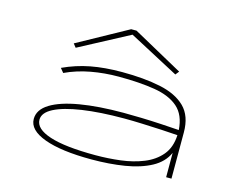

<svg xmlns="http://www.w3.org/2000/svg" viewBox="-97 -822 1194 975"><g transform="rotate(15 500.0 -334.5)"><path d="M455 11Q295 11 207 -21.5Q119 -54 119 -112Q119 -161 172.5 -194Q226 -227 323 -243.5Q420 -260 551 -260Q594 -260 646.5 -258.5Q699 -257 751 -254Q803 -251 845 -248Q840 -326 795 -365.5Q750 -405 670 -418Q590 -431 481 -431Q406 -431 335.5 -418Q265 -405 203 -376L185 -398Q254 -430 327 -444Q400 -458 491 -458Q607 -458 693 -440Q779 -422 826 -375.5Q873 -329 873 -243V0H845V-128Q822 -76 765.5 -45.5Q709 -15 629 -2Q549 11 455 11ZM148 -116Q148 -68 228.5 -41.5Q309 -15 469 -15Q535 -15 600 -23Q665 -31 719.5 -53Q774 -75 808 -115.5Q842 -156 845 -221Q808 -224 758 -226.5Q708 -229 656.5 -231Q605 -233 563 -233Q435 -233 342 -219Q249 -205 198.5 -179Q148 -153 148 -116ZM231 -516 216 -535 479 -680H507L770 -535L755 -516L493 -655Z"/></g></svg>

Font: Inconsolata UltraExpanded ExtraLight
Style: Regular
Weight: 200
Width: 9
Monospace: yes
Designer: Raph Levien, Cyreal, Brenton Simpson
Foundry: Raph Levien, Cyreal, Google
Version: Version 3.001; ttfautohint (v1.8.2.53-6de2)